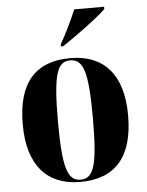

<svg xmlns="http://www.w3.org/2000/svg" viewBox="-54 -810 661 864"><g transform="rotate(-5 276.0 -378.0)"><path d="M240 -615V-605H250C309 -644 415 -721 449 -756V-766H314C295 -721 265 -657 240 -615ZM274 10C432 10 514 -82 514 -270C514 -458 425 -549 277 -549C119 -549 38 -458 38 -270C38 -82 127 10 274 10ZM276 0C217 0 197 -61 197 -270C197 -479 216 -539 275 -539C336 -539 355 -479 355 -270C355 -61 336 0 276 0Z"/></g></svg>

Font: Noto Serif Display Condensed ExtraBold
Style: Regular
Weight: 800
Width: 3
Designer: Monotype Design Team
Foundry: Monotype Imaging Inc.
Version: Version 2.009